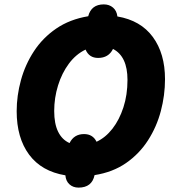

<svg xmlns="http://www.w3.org/2000/svg" viewBox="-20 -794 803 875"><path d="M338 61Q313 61 296.5 46Q280 31 278 5Q169 -13 112.5 -89.5Q56 -166 56 -287Q56 -358 75.5 -429Q95 -500 135 -561Q175 -622 236.5 -664Q298 -706 382 -720Q396 -774 453 -774Q478 -774 495 -759.5Q512 -745 515 -719Q621 -701 676.5 -625.5Q732 -550 732 -433Q732 -360 713 -288Q694 -216 654.5 -154.5Q615 -93 554.5 -51Q494 -9 411 4Q399 61 338 61ZM420 -148Q461 -167 492.5 -207.5Q524 -248 542.5 -305Q561 -362 561 -430Q561 -537 495 -571Q475 -530 427 -530Q386 -530 370 -568Q326 -547 294 -504Q262 -461 244.5 -404.5Q227 -348 227 -288Q227 -230 245 -193.5Q263 -157 297 -142Q317 -183 363 -183Q403 -183 420 -148Z"/></svg>

Font: Noto Sans ExtraBold
Style: Italic
Weight: 800
Italic angle: -12°
Designer: Monotype Design Team
Foundry: Monotype Imaging Inc.
Version: Version 2.013; ttfautohint (v1.8.4.7-5d5b)